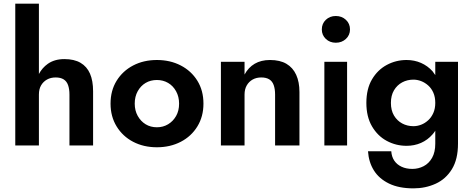

<svg xmlns="http://www.w3.org/2000/svg" viewBox="-20 -800 2600 1056"><path d="M194 0H64V-780H194V-393Q212 -427 243 -449Q280 -475 334 -475Q388 -475 423 -454.5Q458 -434 475 -395Q492 -356 492 -298V0H362V-280Q362 -310 354.5 -331.5Q347 -353 330 -363.5Q313 -374 286 -374Q259 -374 238.5 -362.5Q218 -351 206 -330.5Q194 -310 194 -280Z M588 -230Q588 -302 621.5 -356Q655 -410 712.5 -440Q770 -470 843 -470Q916 -470 974 -440Q1032 -410 1065.5 -356Q1099 -302 1099 -230Q1099 -159 1065.5 -104.5Q1032 -50 974 -20Q916 10 843 10Q770 10 712.5 -20Q655 -50 621.5 -104.5Q588 -159 588 -230ZM721 -230Q721 -192 737.5 -162.5Q754 -133 781 -116.5Q808 -100 843 -100Q877 -100 904.5 -116.5Q932 -133 948.5 -162Q965 -191 965 -230Q965 -268 948.5 -298Q932 -328 904.5 -344Q877 -360 843 -360Q808 -360 781 -344Q754 -328 737.5 -298.5Q721 -269 721 -230Z M1493 -280Q1493 -310 1485.5 -331.5Q1478 -353 1461 -363.5Q1444 -374 1417 -374Q1390 -374 1369.5 -362.5Q1349 -351 1337 -330Q1325 -309 1325 -280V0H1195V-460H1325V-390Q1346 -429 1381 -449.5Q1416 -470 1465 -470Q1520 -470 1555.5 -449Q1591 -428 1609 -388.5Q1627 -349 1627 -294V0H1493Z M1750 -638Q1750 -670 1772 -691Q1794 -712 1827 -712Q1860 -712 1882.5 -691Q1905 -670 1905 -638Q1905 -607 1882.5 -586Q1860 -565 1827 -565Q1794 -565 1772 -586Q1750 -607 1750 -638ZM1889 -460V0H1764V-460Z M2132 32Q2134 62 2148.5 83.5Q2163 105 2188.5 117Q2214 129 2248 129Q2281 129 2310 114Q2339 99 2356.5 68Q2374 37 2374 -10V-81Q2367 -70 2359 -61Q2332 -30 2295.5 -14Q2259 2 2216 2Q2158 2 2107.5 -25Q2057 -52 2026 -105Q1995 -158 1995 -234Q1995 -311 2026 -363.5Q2057 -416 2107.5 -443Q2158 -470 2216 -470Q2259 -470 2295.5 -454Q2332 -438 2359 -408Q2367 -398 2374 -387V-460H2499V-10Q2499 76 2465.5 130.5Q2432 185 2376 210.5Q2320 236 2254 236Q2174 236 2119.5 209.5Q2065 183 2036.5 137.5Q2008 92 2004 32ZM2130 -234Q2130 -193 2147 -164.5Q2164 -136 2192 -121Q2220 -106 2254 -106Q2275 -106 2296 -114Q2317 -122 2335 -138.5Q2353 -155 2363.5 -179Q2374 -203 2374 -234Q2374 -266 2363.5 -290Q2353 -314 2335 -330Q2317 -346 2296 -354Q2275 -362 2254 -362Q2220 -362 2192 -347Q2164 -332 2147 -303.5Q2130 -275 2130 -234Z"/></svg>

Font: Venryn Sans SemiBold
Style: Regular
Weight: 600
Designer: Owen Earl, indestructible type* (font) & Cristiano Sobral (main changes)
Version: Version 3.60;October 28, 2020;FontCreator 13.0.0.2681 64-bit